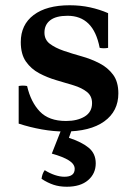

<svg xmlns="http://www.w3.org/2000/svg" viewBox="-20 -485 510 730"><path d="M225 15Q184 15 139 7Q94 -1 51 -15V-158Q67 -161 83 -158Q97 -97 131.5 -61Q166 -25 231 -25Q274 -25 302 -42Q330 -59 330 -93Q330 -120 310.5 -135.5Q291 -151 260 -160.5Q229 -170 194.5 -180Q160 -190 129 -206.5Q98 -223 78.5 -251Q59 -279 59 -325Q59 -391 108 -428Q157 -465 245 -465Q286 -465 322.5 -457Q359 -449 391 -435V-303Q375 -300 359 -303Q347 -365 316.5 -395Q286 -425 237 -425Q193 -425 171 -408Q149 -391 149 -361Q149 -334 169.5 -318.5Q190 -303 222 -292Q254 -281 290 -271Q326 -261 358 -244.5Q390 -228 410 -201Q430 -174 430 -130Q430 -62 376.5 -23.5Q323 15 225 15ZM150 162Q169 174 188.5 180.5Q208 187 225 187Q264 187 264 157Q264 139 242 125Q220 111 177 99L216 0H256L242 39Q291 55 317.5 77Q344 99 344 136Q344 175 315 200Q286 225 234 225Q206 225 183.5 217.5Q161 210 138 195Q140 176 150 162Z"/></svg>

Font: Poltawski Nowy SemiBold
Style: Regular
Weight: 600
Version: Version 1.001;gftools[0.9.25]